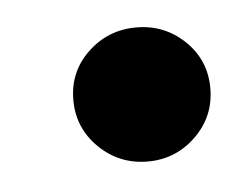

<svg xmlns="http://www.w3.org/2000/svg" viewBox="-27 -469 244 197"><g transform="rotate(-5 94.5 -370.0)"><path d="M48.1 -370.4Q48.1 -341.3 68.9 -321.1Q89.7 -300.9 118.8 -300.9Q147.8 -300.9 168.5 -321.1Q189.2 -341.3 189.2 -370.3Q189.2 -399.4 168.5 -419.2Q147.8 -439 118.8 -439Q89.7 -439 68.9 -419.2Q48.1 -399.5 48.1 -370.4Z"/></g></svg>

Font: Estedad-VF-FD Black
Style: Regular
Weight: 900
Designer: Amin Abedi
Version: Version 4.000